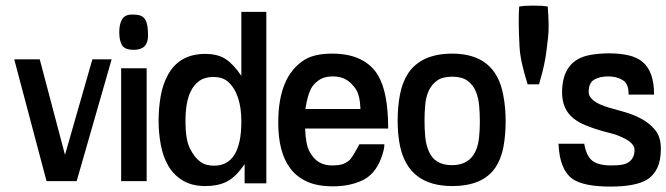

<svg xmlns="http://www.w3.org/2000/svg" viewBox="-20 -652 2398 691"><path d="M381.8 -438.5 255.9 0H147.5L31.2 -438.5H123L213.9 -94.7L312.5 -438.5Z M416 0V-406.2H507.8V0ZM512.7 -523.4Q512.7 -472.7 461.9 -472.7Q428.7 -472.7 418.9 -489.7Q409.2 -506.8 409.2 -536.1Q409.2 -565.4 419.4 -582.5Q429.7 -599.6 454.6 -599.6Q479.5 -599.6 489.3 -594.2Q499 -588.9 503.9 -579.1Q512.7 -564.5 512.7 -523.4Z M848.6 -378.9V-609.4H938.5V7.8H860.4V-61.5Q830.1 -16.6 798.3 0.5Q766.6 17.6 718.8 17.6Q670.9 17.6 637.7 -2.4Q604.5 -22.5 585.4 -55.7Q566.4 -88.9 558.6 -131.3Q550.8 -173.8 550.8 -217.8Q550.8 -261.7 558.1 -304.7Q565.4 -347.7 584 -381.8Q625 -458 718.8 -458Q763.7 -458 792 -439.5Q820.3 -420.9 848.6 -378.9ZM750 -55.7Q848.6 -55.7 848.6 -214.8Q848.6 -316.4 798.8 -359.4Q779.3 -375 748 -375Q716.8 -375 696.8 -360.4Q676.8 -345.7 666 -322.3Q647.5 -284.2 647.5 -214.8Q647.5 -149.4 663.6 -117.7Q679.7 -85.9 699.7 -70.8Q719.7 -55.7 750 -55.7Z M1377 -189.5H1078.1Q1080.1 -130.9 1094.7 -105Q1109.4 -79.1 1128.9 -67.9Q1148.4 -56.6 1175.3 -56.6Q1202.1 -56.6 1216.3 -62.5Q1230.5 -68.4 1240.2 -78.1Q1250 -88.9 1273.4 -132.8H1363.3V-130.9Q1363.3 -113.3 1351.6 -82Q1329.1 -23.4 1283.2 -2.4Q1237.3 18.6 1179.2 18.6Q1121.1 18.6 1083.5 1Q1045.9 -16.6 1023.4 -47.9Q981.4 -104.5 981.4 -210.9Q981.4 -378.9 1077.1 -437.5Q1113.3 -459 1174.8 -459Q1236.3 -459 1277.3 -438.5Q1318.4 -418 1339.8 -381.8Q1377 -321.3 1377 -189.5ZM1079.1 -259.8H1277.3Q1275.4 -311.5 1258.8 -334Q1242.2 -356.4 1223.6 -366.7Q1205.1 -377 1177.7 -377Q1150.4 -377 1132.8 -366.7Q1115.2 -356.4 1103.5 -339.8Q1086.9 -313.5 1079.1 -259.8Z M1791 -310.5Q1799.8 -266.6 1799.8 -216.8Q1799.8 -167 1792 -124Q1784.2 -81.1 1762.7 -48.8Q1717.8 17.6 1607.4 17.6Q1451.2 17.6 1419.9 -125Q1411.1 -168 1411.1 -217.8Q1411.1 -267.6 1419.4 -311.5Q1427.7 -355.5 1449.2 -388.7Q1497.1 -459 1607.4 -459Q1763.7 -459 1791 -310.5ZM1522.5 -109.4Q1543 -57.6 1606.4 -57.6Q1693.4 -57.6 1704.1 -157.2Q1707 -184.6 1707 -212.9Q1707 -241.2 1704.6 -270.5Q1702.1 -299.8 1692.4 -323.2Q1682.6 -346.7 1662.6 -361.3Q1642.6 -376 1607.4 -376Q1572.3 -376 1552.7 -361.8Q1533.2 -347.7 1522.9 -325.2Q1512.7 -302.7 1510.3 -274.4Q1507.8 -246.1 1507.8 -217.8Q1507.8 -189.5 1510.3 -161.1Q1512.7 -132.8 1522.5 -109.4Z M1899.4 -631.8 1933.6 -630.9Q1943.4 -628.9 1951.2 -628.9Q1957 -556.6 1952.6 -518.6Q1948.2 -480.5 1945.8 -461.9Q1943.4 -443.4 1939.5 -425.8Q1933.6 -394.5 1919.9 -348.6H1878.9Q1851.6 -434.6 1849.6 -487.3Q1844.7 -580.1 1848.6 -628.9Q1856.4 -628.9 1866.2 -630.9Z M2307.6 -4.9Q2266.6 19.5 2176.8 19.5Q2081.1 19.5 2041 -7.8Q1994.1 -41 1990.2 -132.8L1989.3 -134.8H2083V-132.8Q2090.8 -88.9 2112.8 -72.8Q2134.8 -56.6 2179.7 -56.6Q2220.7 -56.6 2236.3 -64.5Q2263.7 -79.1 2263.7 -112.3Q2263.7 -138.7 2215.8 -159.2Q2197.3 -168 2176.8 -172.9Q2156.2 -177.7 2135.3 -184.1Q2114.3 -190.4 2088.4 -200.7Q2062.5 -210.9 2043 -226.6Q2002.9 -259.8 2002.9 -319.3Q2002.9 -435.5 2103.5 -454.1Q2134.8 -460 2172.9 -460Q2210.9 -460 2241.2 -453.1Q2271.5 -446.3 2292 -429.7Q2334 -395.5 2334 -311.5H2242.2Q2243.2 -349.6 2221.7 -363.3Q2200.2 -377 2168.9 -377Q2137.7 -377 2118.2 -365.2Q2098.6 -353.5 2098.6 -321.3Q2098.6 -286.1 2171.9 -264.6Q2195.3 -257.8 2227.1 -249Q2258.8 -240.2 2288.1 -224.6Q2317.4 -209 2337.9 -184.1Q2358.4 -159.2 2358.4 -116.7Q2358.4 -74.2 2345.2 -46.9Q2332 -19.5 2307.6 -4.9Z"/></svg>

Font: RIT TN Joy
Style: Extra Bold
Weight: 800
Designer: Hussain K H
Foundry: Rachana Institute of Typography
Version: 1.6.2